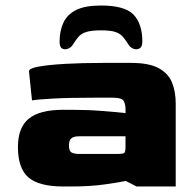

<svg xmlns="http://www.w3.org/2000/svg" viewBox="-20 -676 712 696"><path d="M209 0Q121 0 83 -33Q45 -66 45 -143Q45 -214 84.5 -246Q124 -278 209 -278H240Q296 -278 347 -274Q398 -270 435 -266V-282Q435 -296 429 -309Q423 -322 387 -322H337Q228 -322 169 -318.5Q110 -315 96 -312L85 -418Q85 -428 120 -434.5Q155 -441 216 -444.5Q277 -448 355 -448H455Q521 -448 556 -428.5Q591 -409 604 -376Q617 -343 617 -300V0H475L436 -20Q412 -15 359.5 -7.5Q307 0 239 0ZM267 -118H405Q427 -118 431 -122Q435 -126 435 -147V-182H267Q248 -182 239 -175Q230 -168 230 -148Q230 -129 239 -123.5Q248 -118 267 -118ZM346 -656Q288 -656 255.5 -639.5Q223 -623 209.5 -593Q196 -563 196 -525Q196 -505 205.5 -500Q215 -495 226.5 -499.5Q238 -504 244 -514Q254 -530 264 -542Q274 -554 292.5 -560Q311 -566 346 -566Q381 -566 398.5 -560Q416 -554 426 -542Q436 -530 446 -514Q453 -503 464.5 -499Q476 -495 486 -500.5Q496 -506 496 -525Q496 -589 464.5 -622.5Q433 -656 346 -656Z"/></svg>

Font: Goldman
Style: Bold
Weight: 700
Designer: Jaikishan Patel
Version: Version 1.000; ttfautohint (v1.8.3)